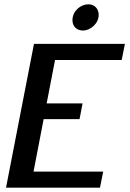

<svg xmlns="http://www.w3.org/2000/svg" viewBox="-20 -873 603 893"><path d="M8 0H445L460 -75H136L183 -319H350L364 -392H197L236 -594H546L561 -669H138ZM317 -779C317 -751 336 -731 366 -731C400 -731 439 -763 439 -804C439 -832 420 -853 391 -853C356 -853 317 -823 317 -779Z"/></svg>

Font: KpSans
Style: BoldItalic
Weight: 700
Italic angle: -11°
Version: Version 0.66